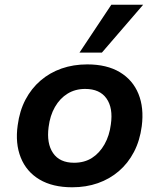

<svg xmlns="http://www.w3.org/2000/svg" viewBox="-20 -784 676 814"><path d="M286 10Q203 10 147.5 -23Q92 -56 68 -116Q44 -176 55 -253Q63 -314 88 -361.5Q113 -409 152 -442.5Q191 -476 241 -493.5Q291 -511 350 -511Q433 -511 488 -478Q543 -445 567 -386Q591 -327 581 -249Q573 -188 548 -140Q523 -92 484 -58.5Q445 -25 395 -7.5Q345 10 286 10ZM294 -94Q338 -94 370 -114.5Q402 -135 423 -172Q444 -209 450 -257Q460 -326 431.5 -366.5Q403 -407 341 -407Q299 -407 266.5 -387Q234 -367 213 -330.5Q192 -294 186 -245Q177 -176 205 -135Q233 -94 294 -94ZM317 -561 452 -764H587L412 -561Z"/></svg>

Font: Nunito Sans 7pt
Style: Bold Italic
Weight: 700
Italic angle: -9°
Version: Version 3.101;gftools[0.9.27]